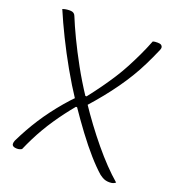

<svg xmlns="http://www.w3.org/2000/svg" viewBox="-130 -813 860 929"><g transform="rotate(20 300.0 -348.0)"><path d="M535 10Q524 10 515 7.5Q506 5 498.5 0.5Q491 -4 484 -9Q453 -36 416 -78Q379 -120 339.5 -173Q300 -226 260 -285L247 -304Q204 -369 165 -438Q126 -507 93 -574Q60 -641 35 -700Q43 -703 52 -704.5Q61 -706 71 -706Q79 -706 84.5 -704.5Q90 -703 94.5 -699Q99 -695 102 -687Q119 -645 146 -588.5Q173 -532 208.5 -467.5Q244 -403 287 -338L303 -315Q365 -222 434 -138.5Q503 -55 567 0Q561 5 554 7.5Q547 10 535 10ZM525 -705Q537 -705 543 -701Q549 -697 550 -690.5Q551 -684 547 -675Q528 -631 508.5 -591.5Q489 -552 467 -516Q445 -480 420.5 -445.5Q396 -411 367 -375Q338 -339 304 -301L271 -343H290Q319 -380 344 -415Q369 -450 390.5 -483.5Q412 -517 430.5 -552Q449 -587 466.5 -624Q484 -661 500 -702Q506 -704 512 -704.5Q518 -705 525 -705ZM59 10Q47 10 40.5 6Q34 2 33.5 -5.5Q33 -13 37 -23Q52 -54 69.5 -85.5Q87 -117 107 -148Q127 -179 149.5 -209Q172 -239 197 -268.5Q222 -298 250 -326L274 -278H259Q239 -254 219 -227.5Q199 -201 180 -173Q161 -145 144 -116Q127 -87 112 -57Q97 -27 84 3Q80 6 73.5 8Q67 10 59 10Z"/></g></svg>

Font: Recursive Monospace Casual Light
Style: Regular
Weight: 300
Version: Version 1.047